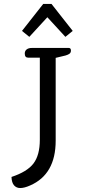

<svg xmlns="http://www.w3.org/2000/svg" viewBox="-20 -937 431 969"><path d="M91 -781 198 -917H240L347 -781L310 -751L219 -850L128 -751ZM38 -44Q117 -70 149 -112Q181 -154 181 -232V-646H122Q105 -646 105 -667Q105 -680 114.5 -687.5Q124 -695 141 -695H327Q338 -695 338 -682Q338 -672 331.5 -666.5Q325 -661 311 -657L261 -645V-227Q261 -57 132 -1Q103 12 82 12Q63 12 51 -1.5Q39 -15 38 -44Z"/></svg>

Font: Maitree
Style: Regular
Weight: 400
Designer: CadsonDemak Team
Foundry: CadsonDemak
Version: Version 1.000